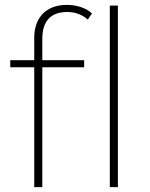

<svg xmlns="http://www.w3.org/2000/svg" viewBox="-20 -765 613 785"><path d="M120 -519H22V-490H120V0H153V-490H324V-519H153V-607C153 -678 187 -716 255 -716C287 -716 317 -705 339 -685L356 -710C331 -734 291 -745 253 -745C168 -745 120 -692 120 -611ZM429 -742V0H462V-742Z"/></svg>

Font: Talent ExtraLight
Style: Regular
Weight: 200
Designer: Mike Powis
Version: Version 1.001;hotconv 1.0.109;makeotfexe 2.5.65596